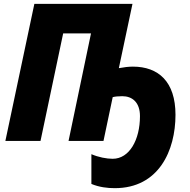

<svg xmlns="http://www.w3.org/2000/svg" viewBox="-20 -734 988 1000"><path d="M578 246C807 246 894 50 894 -136C894 -309 805 -387 672 -387C651 -387 625 -384 599 -379L670 -714H159L8 0H191L309 -560H454L337 0H519L567 -228C578 -231 595 -233 617 -233C668 -233 709 -202 709 -129C709 -6 654 93 567 93C535 93 493 85 456 69V224C497 241 539 246 578 246Z"/></svg>

Font: Noto Sans SemiCondensed Black
Style: Italic
Weight: 900
Width: 4
Italic angle: -12°
Designer: Monotype Design Team
Foundry: Monotype Imaging Inc.
Version: Version 2.013